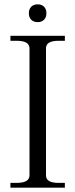

<svg xmlns="http://www.w3.org/2000/svg" viewBox="-20 -865 347 885"><path d="M113 -804Q113 -823 124 -834Q135 -845 154 -845Q172 -845 183 -834Q194 -823 194 -804Q194 -785 183 -774Q172 -763 154 -763Q135 -763 124 -774Q113 -785 113 -804ZM28 -22H57Q116 -22 116 -57V-642Q116 -677 57 -677H28V-700H279V-677H251Q221 -677 206.5 -668.5Q192 -660 192 -642V-57Q192 -39 206.5 -30.5Q221 -22 251 -22H279V0H28Z"/></svg>

Font: Taviraj Light
Style: Regular
Weight: 300
Designer: Katatrad Team
Foundry: CadsonDemak
Version: Version 1.001